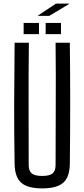

<svg xmlns="http://www.w3.org/2000/svg" viewBox="-20 -1037 468 1064"><path d="M214 7Q133 7 97.5 -24.5Q62 -56 61 -129Q58 -298 58.5 -464.5Q59 -631 61 -800H140Q138 -631 138.5 -461.5Q139 -292 139 -123Q139 -90 156 -76Q173 -62 214 -62Q255 -62 271.5 -76Q288 -90 288 -123Q288 -292 289 -461.5Q290 -631 288 -800H367Q369 -631 369 -464.5Q369 -298 367 -129Q366 -56 330.5 -24.5Q295 7 214 7ZM233 -848V-910H318V-848ZM111 -848V-910H196V-848ZM191 -949V-951L290 -1017H363V-1015L253 -949Z"/></svg>

Font: Big Shoulders Text
Style: Regular
Weight: 400
Designer: Patric King
Foundry: XO Type Co
Version: Version 1.000; ttfautohint (v1.8.2)